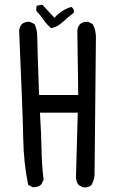

<svg xmlns="http://www.w3.org/2000/svg" viewBox="-20 -813 540 828"><path d="M121.1 -5.9 101.6 -15.6Q82 -108.4 80.1 -217.8Q78.1 -327.1 62.5 -681.6Q64.5 -697.3 74.2 -709Q87.9 -720.7 109.4 -718.8L128.9 -709Q140.6 -685.5 140.6 -657.2Q140.6 -628.9 148.4 -403.3H317.4L313.5 -681.6Q315.4 -697.3 325.2 -709Q338.9 -720.7 360.4 -718.8L379.9 -709Q395.5 -679.7 393.6 -644.5L387.7 -57.6Q385.7 -34.2 374 -14.6Q360.4 -2.9 338.9 -4.9L319.3 -14.6Q307.6 -30.3 307.6 -49.8L315.4 -327.1H152.3Q158.2 -229.5 159.2 -165Q160.2 -100.6 168 -38.1L158.2 -17.6Q142.6 -3.9 121.1 -5.9ZM201.2 -691.4Q181.6 -707 168 -727.5Q154.3 -748 136.7 -765.6V-783.2L140.6 -789.1L162.1 -793L214.8 -736.3Q246.1 -771.5 288.1 -783.2Q301.8 -773.4 297.9 -757.8Q274.4 -740.2 251.5 -718.8Q228.5 -697.3 201.2 -691.4Z"/></svg>

Font: NaikaiFont
Style: Regular
Weight: 400
Version: Version 1.67